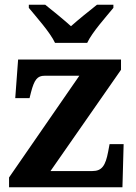

<svg xmlns="http://www.w3.org/2000/svg" viewBox="-20 -786 569 806"><path d="M211 -606H346C367 -651 425 -715 456 -753V-766H387C359 -744 308 -703 278 -676C248 -703 198 -744 170 -766H101V-753C132 -715 190 -651 211 -606ZM18 0H494L499 -181H440L434 -149C423 -91 408 -68 368 -68H192L488 -493V-536H56L44 -374H104L110 -398C124 -452 137 -468 167 -468H313L18 -41Z"/></svg>

Font: Noto Serif Test
Style: Bold
Weight: 700
Version: Version 1.000